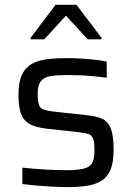

<svg xmlns="http://www.w3.org/2000/svg" viewBox="-20 -755 539 783"><path d="M255.6 8Q227.5 8 194.1 6.2Q160.7 4.5 128.8 1.7Q96.8 -1.1 71.2 -4.6V-71.3Q94.8 -69 117.2 -67Q139.5 -65 161.8 -63.7Q184 -62.5 205.9 -61.7Q227.9 -61 251.2 -61Q302.6 -61 326.6 -68.7Q350.5 -76.4 357.9 -94.2Q365.2 -111.9 365.2 -140.6Q365.2 -174.1 359.9 -188.9Q354.5 -203.7 340.7 -208.3Q326.9 -213 300.2 -216L167.9 -230.5Q121.2 -236.1 96.9 -251.6Q72.7 -267.1 63.9 -296.1Q55.2 -325.1 55.2 -368.7Q55.2 -419.2 69.1 -449.2Q82.9 -479.3 109 -494.1Q135.1 -508.9 172.2 -513.5Q209.3 -518 254.7 -518Q281 -518 310.2 -516.2Q339.4 -514.5 367.1 -511.4Q394.7 -508.4 415.2 -503.8V-437.7Q389.4 -441.6 362.6 -444Q335.7 -446.5 308.4 -447.8Q281.1 -449 253.5 -449Q214.7 -449 187.8 -444.9Q161 -440.8 147.3 -424.7Q133.7 -408.7 133.7 -371.8Q133.7 -342.7 138.5 -328.4Q143.3 -314 157 -308.7Q170.7 -303.3 196.4 -300.3L334 -285.2Q374.5 -281.2 398.2 -269.7Q422 -258.1 432.6 -229.3Q443.2 -200.4 443.2 -142.2Q443.2 -94.4 431.5 -64.8Q419.9 -35.1 396 -19.3Q372.1 -3.5 337 2.3Q302 8 255.6 8ZM104.8 -594.6V-600.7L206.4 -735.3H292L394.1 -600.7V-594.6H337.8L248.9 -691.2L160.6 -594.6Z"/></svg>

Font: Saira Thin
Style: Regular
Weight: 100
Designer: Hector Gatti with collaboration of the Omnibus-Type team
Foundry: Omnibus-Type
Version: Version 1.101